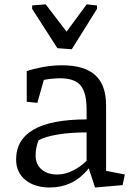

<svg xmlns="http://www.w3.org/2000/svg" viewBox="-20 -835 602 866"><path d="M458.5 -64.5 543 -47.9 533.2 0 408.7 10.7 380.4 -75.7Q342.3 -29.3 298.8 -9.3Q255.4 10.7 204.6 10.7Q136.2 10.7 94.5 -23.4Q52.7 -57.6 52.7 -115.7Q52.7 -205.1 131.8 -250.7Q210.9 -296.4 370.6 -296.4V-342.8Q370.6 -416 344 -449Q317.4 -481.9 251 -481.9Q235.4 -481.9 215.1 -480Q194.8 -478 177.7 -474.6L148.4 -371.1L100.6 -376V-514.2Q129.9 -524.4 173.1 -532.5Q216.3 -540.5 260.3 -540.5Q360.4 -540.5 409.4 -496.3Q458.5 -452.1 458.5 -358.9ZM370.6 -237.8Q297.4 -237.8 240.7 -228.3Q184.1 -218.8 154.3 -202.6Q148.4 -189 144.5 -171.4Q140.6 -153.8 140.6 -134.3Q140.6 -93.8 167.5 -70.8Q194.3 -47.9 237.8 -47.9Q274.4 -47.9 310.1 -66.2Q345.7 -84.5 370.6 -109.9ZM125 -810.5 186 -815.4 280.3 -692.4 371.1 -815.4 417.5 -810.5V-794.9L303.7 -612.8L238.8 -617.7L125 -794.9Z"/></svg>

Font: Noticia Text
Style: Regular
Weight: 400
Designer: JM Sole
Foundry: JM Sole
Version: Version 1.003